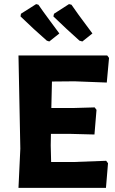

<svg xmlns="http://www.w3.org/2000/svg" viewBox="-20 -915 562 935"><path d="M269 -752 220 -713 208 -717Q147 -770 80 -835L82 -848L156 -895L167 -892Q186 -864 223.5 -813.5Q261 -763 269 -752ZM430 -752 381 -713 367 -717Q303 -774 240 -835L243 -848L316 -895L328 -892Q347 -863 430 -752ZM497 -132 506 -120 496 0H70L79 -191L70 -645H502L511 -633L500 -513L343 -519L233 -518L230 -389H336L441 -392L450 -380L440 -260L325 -263H228L227 -207L229 -126H335Z"/></svg>

Font: Alegreya Sans SC ExtraBold
Style: Regular
Weight: 800
Designer: Juan Pablo del Peral
Foundry: Huerta Tipografica
Version: Version 2.007